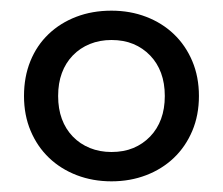

<svg xmlns="http://www.w3.org/2000/svg" viewBox="-20 -725 418 360"><path d="M189 -385Q224 -385 254 -396.5Q284 -408 306 -429Q328 -450 340.5 -479.5Q353 -509 353 -545Q353 -581 340.5 -610.5Q328 -640 306 -661Q284 -682 254 -693.5Q224 -705 189 -705Q153 -705 123 -693.5Q93 -682 71 -661Q49 -640 37 -610.5Q25 -581 25 -545Q25 -509 37.5 -479.5Q50 -450 72 -429Q94 -408 124 -396.5Q154 -385 189 -385ZM189 -440Q167 -440 148.5 -447.5Q130 -455 116.5 -469Q103 -483 96 -502Q89 -521 89 -545Q89 -569 96 -588Q103 -607 116.5 -621Q130 -635 148.5 -642.5Q167 -650 189 -650Q212 -650 230 -642.5Q248 -635 261.5 -621Q275 -607 282 -588Q289 -569 289 -545Q289 -521 282 -502Q275 -483 261.5 -469Q248 -455 230 -447.5Q212 -440 189 -440Z"/></svg>

Font: Tilda Sans VF
Style: Regular
Weight: 400
Designer: ParaType Ltd
Foundry: ParaType Ltd
Version: Version 1.010